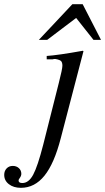

<svg xmlns="http://www.w3.org/2000/svg" viewBox="-152 -690 504 920"><path d="M248 -444.8 139.2 -27.8Q107.9 93.8 61 151.9Q14.2 210 -51.8 210Q-86.9 210 -109.4 192.6Q-131.8 175.3 -131.8 147.9Q-131.8 129.4 -120.4 117.2Q-108.9 105 -90.8 105Q-73.2 105 -61.5 115.7Q-49.8 126.5 -49.8 143.1Q-49.8 152.8 -58.1 164.1Q-63 169.9 -63 174.8Q-63 187 -44.9 187Q-14.6 187 6.8 147.5Q28.3 107.9 55.2 2.9L129.9 -293Q147 -359.9 147 -375Q147 -391.1 140.1 -397.9Q136.7 -401.4 125.2 -404.8Q113.8 -408.2 106.9 -407.2L100.1 -405.8H71.8V-421.9Q125 -425.3 245.1 -446.8ZM244.1 -669.9 332 -499H295.9L212.9 -604L74.2 -499H34.2L194.8 -669.9Z"/></svg>

Font: Accordance
Style: Italic
Weight: 400
Italic angle: -11°
Version: Version 1.2 (build January 31, 2020) Miklal Software Solutio